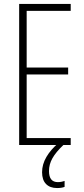

<svg xmlns="http://www.w3.org/2000/svg" viewBox="-20 -734 425 972"><path d="M338 0H77V-714H338V-679H115V-392H325V-357H115V-35H338ZM228 132Q228 188 273 188Q283 188 292.5 186Q302 184 307 182V212Q300 215 290 216.5Q280 218 269 218Q233 218 213 197.5Q193 177 193 138Q193 98 215 60.5Q237 23 276 -10L301 0Q263 36 245.5 67Q228 98 228 132Z"/></svg>

Font: Noto Sans Tamil ExtraCondensed ExtraLight
Style: Regular
Weight: 200
Width: 2
Designer: Jelle Bosma - Monotype Design Team
Foundry: Monotype Imaging Inc.
Version: Version 2.004; ttfautohint (v1.8.4.7-5d5b)